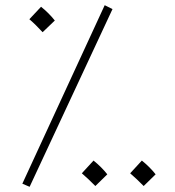

<svg xmlns="http://www.w3.org/2000/svg" viewBox="-20 -707 674 739"><path d="M94 12 66 0 383 -687 413 -672ZM144 -583Q129 -599 118.5 -609.5Q108 -620 93 -633L138 -681Q168 -657 191 -628ZM347 9Q332 -6 321 -16.5Q310 -27 295 -40L340 -89Q371 -64 393 -36ZM533 9Q518 -6 507 -16.5Q496 -27 481 -40L526 -89Q557 -64 579 -36Z"/></svg>

Font: Noto Sans Arabic ExtCond ExtLt
Style: Regular
Weight: 200
Width: 2
Designer: Monotype Design Team, Nadine Chahine, Nizar Qandah and Khaled Hosny
Foundry: Monotype Imaging Inc.
Version: Version 2.012; ttfautohint (v1.8.4.7-5d5b)